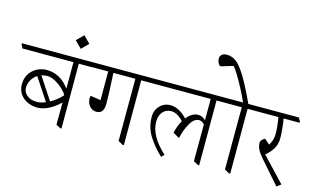

<svg xmlns="http://www.w3.org/2000/svg" viewBox="-144 -1351 2815 1719"><g transform="rotate(15 1264.0 -492.0)"><path d="M629 -600V-589H511V12H500L459 -10L460 -213L458 -214Q415 -171 359.5 -142Q304 -113 253 -113Q206 -113 163 -132Q120 -151 93 -188.5Q66 -226 66 -280Q66 -338 93.5 -379Q121 -420 163 -440.5Q205 -461 248 -461Q375 -461 459 -347H461V-590H-12L-29 -624V-634H612ZM349 -196Q414 -231 458 -283Q443 -310 411 -339.5Q379 -369 340.5 -389.5Q302 -410 267 -410Q240 -410 214 -402L350 -196ZM231 -161Q272 -161 316 -180L180 -386Q147 -365 128 -331Q109 -297 109 -259Q109 -219 143 -190.5Q177 -162 231 -162Z M556 -785 493 -722 430 -785 493 -848Z M1205 -601V-590H1089V11H1077L1034 -13L1035 -590H831Q842 -401 842 -307Q842 -214 775 -214Q744 -214 723.5 -230.5Q703 -247 693.5 -270Q684 -293 684 -311Q684 -328 688 -339L783 -324V-590H618L601 -624V-634H1186Z M1903 -590H1787V11H1775L1732 -13L1733 -354Q1707 -380 1684 -380Q1636 -380 1601 -317.5Q1566 -255 1549 -178L1490 -212Q1505 -279 1535 -330Q1478 -393 1422 -393Q1373 -393 1343.5 -358.5Q1314 -324 1314 -268Q1314 -135 1463 0L1438 26Q1362 -45 1313 -124Q1264 -203 1264 -302Q1264 -341 1282.5 -373.5Q1301 -406 1332 -424.5Q1363 -443 1399 -443Q1480 -443 1557 -362Q1606 -424 1665 -424Q1699 -424 1733 -392V-590H1193L1176 -624V-634H1884L1903 -601Z M2191 -601V-590H2075V11H2063L2020 -13L2021 -590H1892L1875 -624V-634H2021Q1996 -691 1966 -748Q1926 -824 1896 -872Q1866 -920 1853 -928L1739 -894Q1727 -903 1718 -920Q1709 -937 1709 -956Q1709 -981 1725.5 -995.5Q1742 -1010 1771 -1010Q1837 -1010 1886 -955.5Q1935 -901 1991 -795Q2047 -686 2070 -634H2171Z M2557 -590H2409Q2417 -546 2421.5 -495Q2426 -444 2426 -412Q2426 -354 2400.5 -312.5Q2375 -271 2333 -236L2543 -14L2504 15L2321 -194Q2286 -234 2271.5 -264.5Q2257 -295 2257 -323Q2257 -339 2269.5 -353Q2282 -367 2296 -372L2344 -330Q2361 -357 2368.5 -383Q2376 -409 2376 -440Q2376 -472 2371.5 -515Q2367 -558 2360 -590H2178L2161 -624V-634H2539L2557 -601Z"/></g></svg>

Font: Martel UltraLight
Style: Regular
Weight: 250
Designer: Dan Reynolds
Foundry: Dan Reynolds
Version: Version 1.001; ttfautohint (v1.1) -l 5 -r 5 -G 72 -x 0 -D la